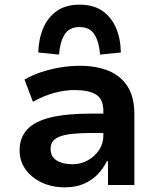

<svg xmlns="http://www.w3.org/2000/svg" viewBox="-20 -793 675 823"><path d="M258 10Q202 10 158 -11Q114 -32 89 -67.5Q64 -103 64 -148Q64 -203 96.5 -238Q129 -273 196.5 -289.5Q264 -306 369 -306H442V-223H377Q331 -223 297 -220Q263 -217 241 -209.5Q219 -202 208 -189Q197 -176 197 -155Q197 -121 223 -105Q249 -89 291 -89Q327 -89 357 -106Q387 -123 405 -150.5Q423 -178 423 -211V-318Q423 -368 392 -387.5Q361 -407 300 -407Q259 -407 215 -395.5Q171 -384 121 -357L85 -452Q120 -472 158.5 -484.5Q197 -497 239 -504Q281 -511 323 -511Q394 -511 446.5 -489Q499 -467 527.5 -421.5Q556 -376 556 -302V0H443V-102H438Q423 -71 398.5 -45.5Q374 -20 339 -5Q304 10 258 10ZM233 -559 144 -568Q146 -628 166 -674Q186 -720 224.5 -746.5Q263 -773 321 -773Q380 -773 418.5 -746.5Q457 -720 477 -674Q497 -628 498 -568L409 -559Q405 -613 385 -645Q365 -677 321 -677Q277 -677 257 -645Q237 -613 233 -559Z"/></svg>

Font: Nunito Sans 7pt
Style: Bold
Weight: 700
Designer: Vernon Adams
Foundry: Vernon Adams
Version: Version 3.101;gftools[0.9.27]